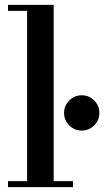

<svg xmlns="http://www.w3.org/2000/svg" viewBox="-20 -774 431 794"><path d="M92 -15V-738H202V-15ZM13 0V-25H282V0ZM13 -729V-754H202V-729ZM318 -234Q288 -234 266.5 -255.5Q245 -277 245 -307Q245 -337 266.5 -358.5Q288 -380 318 -380Q348 -380 369.5 -358.5Q391 -337 391 -307Q391 -277 369.5 -255.5Q348 -234 318 -234Z"/></svg>

Font: Libre Bodoni
Style: Regular
Weight: 400
Designer: Pablo Impallari, Rodrigo Fuenzalida
Foundry: Impallari Type
Version: Version 2.005;gftools[0.9.23]